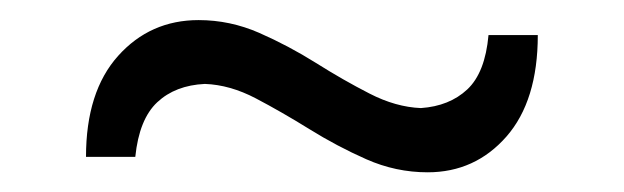

<svg xmlns="http://www.w3.org/2000/svg" viewBox="-20 -408 630 194"><path d="M412.1 -233.9Q379.9 -233.9 350.1 -247.1Q320.3 -260.3 292.5 -277.6Q264.6 -294.9 238.5 -308.6Q212.4 -322.3 187 -323.2Q157.2 -321.8 138.9 -304.7Q120.6 -287.6 116.7 -249.5H66.9Q66.9 -315.4 99.4 -351.6Q131.8 -387.7 180.7 -387.7Q212.4 -387.7 241.9 -374.8Q271.5 -361.8 299.1 -344.5Q326.7 -327.1 353.3 -313.5Q379.9 -299.8 405.3 -298.8Q434.1 -300.8 452.1 -317.6Q470.2 -334.5 473.6 -372.6H523.4Q523.4 -306.2 491.7 -270Q460 -233.9 412.1 -233.9Z"/></svg>

Font: Pinar-DS1-FD Regular
Style: Regular
Weight: 400
Designer: Amin Abedi
Version: Version 3.000